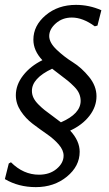

<svg xmlns="http://www.w3.org/2000/svg" viewBox="-35 -666 447 788"><path d="M277 -646Q331 -646 381 -624L365 -561L354 -558Q305 -594 260 -594Q221 -594 194 -570Q167 -546 167 -518Q167 -491 197.5 -462Q228 -433 264 -410.5Q300 -388 330.5 -350.5Q361 -313 361 -271Q361 -228 332 -190.5Q303 -153 253 -130Q292 -88 292 -43Q292 16 239.5 59Q187 102 112 102Q41 102 -15 69L1 5L10 0Q61 51 125 51Q169 51 197.5 27Q226 3 226 -27Q226 -50 206 -73Q186 -96 157 -116Q128 -136 99 -158Q70 -180 50 -210.5Q30 -241 30 -275Q30 -318 60 -356.5Q90 -395 139 -419Q102 -458 102 -503Q102 -561 152.5 -603.5Q203 -646 277 -646ZM96 -293Q96 -278 102.5 -264.5Q109 -251 123 -237Q137 -223 148.5 -214Q160 -205 182.5 -188.5Q205 -172 215 -164Q296 -199 296 -252Q296 -267 290 -281.5Q284 -296 269.5 -310.5Q255 -325 244 -334Q233 -343 211 -359.5Q189 -376 179 -384Q96 -345 96 -293Z"/></svg>

Font: Alegreya Sans
Style: Italic
Weight: 400
Italic angle: -7°
Designer: Juan Pablo del Peral
Foundry: Huerta Tipografica
Version: Version 2.007